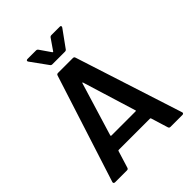

<svg xmlns="http://www.w3.org/2000/svg" viewBox="-247 -1014 1142 1142"><g transform="rotate(-45 324.0 -443.5)"><path d="M320 -553C321 -558 325 -558 326 -553L429 -218C430 -217 430 -216 430 -215C430 -213 428 -212 425 -212H222C219 -212 218 -213 218 -216V-218ZM607 0C614 0 618 -3 618 -9C618 -11 618 -13 617 -14L399 -690C397 -697 393 -700 386 -700H261C254 -700 250 -697 248 -690L31 -14C30 -12 30 -10 30 -9C30 -5 33 0 41 0H141C148 0 152 -3 154 -10L187 -117C188 -120 190 -121 192 -121H456C458 -121 460 -120 461 -117L494 -10C496 -3 500 0 507 0ZM260 -767C263 -762 268 -760 274 -760H379C385 -760 390 -762 393 -767L469 -872C471 -875 472 -878 472 -880C472 -885 469 -887 462 -887H392C386 -887 381 -884 378 -879L331 -811C330 -808 327 -808 324 -811L277 -879C274 -884 269 -887 263 -887H192C185 -887 181 -884 181 -879C181 -878 182 -875 184 -872Z"/></g></svg>

Font: Barlow SemiBold Numbers
Style: Regular
Weight: 600
Designer: Jeremy Tribby
Foundry: Tribby Type
Version: Version 1.408